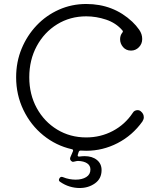

<svg xmlns="http://www.w3.org/2000/svg" viewBox="-20 -745 802 964"><path d="M282 168Q272 162 278 151Q284 140 295 144Q312 151 328.5 154Q345 157 360 157Q392 157 413 144Q434 131 434 106Q434 86 417.5 75Q401 64 372 63Q369 63 366 63.5Q363 64 359 65Q354 66 350 67Q346 68 343 67Q328 59 333 45L346 15Q347 14 347 11Q347 5 340 4Q261 -14 197.5 -65.5Q134 -117 97.5 -193Q61 -269 61 -357Q61 -434 88.5 -500.5Q116 -567 164 -617.5Q212 -668 276 -696.5Q340 -725 413 -725Q549 -725 644 -636Q664 -617 679 -595.5Q694 -574 694 -549Q694 -525 677.5 -508Q661 -491 638 -491Q613 -491 598 -508.5Q583 -526 583 -548Q583 -567 594 -581Q600 -587 594 -593Q562 -630 512.5 -646.5Q463 -663 413 -663Q332 -663 267 -623Q202 -583 164.5 -513.5Q127 -444 127 -357Q127 -271 164.5 -202.5Q202 -134 267 -94.5Q332 -55 413 -55Q485 -55 546.5 -87.5Q608 -120 647 -179Q651 -186 657.5 -189Q664 -192 671 -192Q680 -192 687 -186Q702 -174 702 -156Q702 -146 695 -135Q645 -65 570.5 -26.5Q496 12 413 12Q406 12 399.5 11.5Q393 11 386 11H384Q378 11 375 18L371 31Q371 32 370.5 32.5Q370 33 370 35Q370 42 379 41Q386 40 392.5 39.5Q399 39 405 39Q443 39 466.5 58Q490 77 490 109Q490 152 457 175.5Q424 199 380 199Q355 199 330 191.5Q305 184 282 168Z"/></svg>

Font: Kiwi Maru Light
Style: Regular
Weight: 300
Designer: Hiroki-Chan
Version: Version 1.100